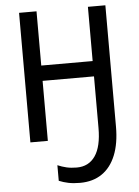

<svg xmlns="http://www.w3.org/2000/svg" viewBox="-62 -762 763 1054"><g transform="rotate(-5 319.5 -234.5)"><path d="M559.1 -713.9V-44.9Q559.1 46.9 533 111.8Q506.8 176.8 457 210.9Q407.2 245.1 335.9 245.1Q299.8 245.1 272.5 239.5Q245.1 233.9 220.2 223.6V137.7Q243.7 147.9 268.8 153.8Q293.9 159.7 325.2 159.7Q391.6 159.7 427.2 107.9Q462.9 56.2 462.9 -46.4V-330.6H179.7V0H83.5V-713.9H179.7V-415H462.9V-713.9Z"/></g></svg>

Font: Open Sans SemiCondensed Medium
Style: Regular
Weight: 500
Width: 4
Designer: Monotype Design Team
Foundry: Monotype Imaging Inc.
Version: Version 3.000